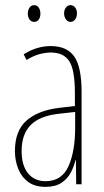

<svg xmlns="http://www.w3.org/2000/svg" viewBox="-20 -716 406 746"><path d="M177 -537Q240 -537 268.5 -496.5Q297 -456 297 -358V0H276L275 -93H273Q267 -68 254.5 -44.5Q242 -21 218.5 -5.5Q195 10 157 10Q115 10 89 -9.5Q63 -29 50.5 -61Q38 -93 38 -129Q38 -208 83 -247.5Q128 -287 210 -297L271 -304V-355Q271 -445 249 -478.5Q227 -512 177 -512Q159 -512 135 -506Q111 -500 83 -483L72 -505Q123 -537 177 -537ZM209 -274Q135 -266 99.5 -230.5Q64 -195 64 -129Q64 -73 89 -42.5Q114 -12 157 -12Q220 -12 246 -70Q272 -128 272 -220V-281ZM88 -663Q88 -676 94.5 -686Q101 -696 113 -696Q124 -696 130.5 -686.5Q137 -677 137 -663Q137 -649 130.5 -640Q124 -631 113 -631Q101 -631 94.5 -640.5Q88 -650 88 -663ZM229 -664Q229 -677 236 -686.5Q243 -696 254 -696Q265 -696 272 -687Q279 -678 279 -664Q279 -650 272 -640.5Q265 -631 254 -631Q243 -631 236 -641Q229 -651 229 -664Z"/></svg>

Font: Noto Sans Thai Looped ExtraCondensed Thin
Style: Regular
Weight: 100
Width: 2
Designer: Sasikarn Vongin, Ben Mitchell
Foundry: The Fontpad Ltd
Version: Version 1.001; ttfautohint (v1.8.4.7-5d5b)